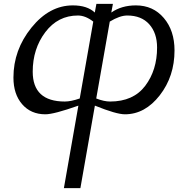

<svg xmlns="http://www.w3.org/2000/svg" viewBox="-20 -719 938 983"><path d="M391.6 244.1H307.1L381.3 -178.2Q255.9 -133.8 212.4 -133.8Q138.2 -133.8 93.5 -185.3Q48.8 -236.8 48.8 -321.8Q48.8 -463.4 140.9 -577.4Q232.9 -691.4 353 -691.4Q426.8 -691.4 465.3 -654.8L473.6 -699.2H558.1L549.8 -654.8Q602.1 -691.4 675.8 -691.4Q763.7 -691.4 818.6 -627Q873.5 -562.5 873.5 -460.9Q873.5 -328.1 797.9 -231Q722.2 -133.8 619.6 -133.8Q575.7 -133.8 465.8 -178.2ZM312 -199.2Q342.8 -199.2 388.2 -214.8L457.5 -608.4Q417.5 -639.6 378.9 -639.6Q276.4 -639.6 211.9 -554.2Q147.5 -468.8 147.5 -352.1Q147.5 -199.2 312 -199.2ZM543.5 -199.2Q662.6 -199.2 723.4 -279.5Q784.2 -359.9 784.2 -475.6Q784.2 -549.8 744.1 -594.7Q704.1 -639.6 631.3 -639.6Q593.3 -639.6 542 -608.4L472.7 -214.8Q512.7 -199.2 543.5 -199.2Z"/></svg>

Font: Kelvinch
Style: Italic
Weight: 400
Italic angle: -10°
Designer: Paul James Miller
Foundry: High-Logic / Made with FontCreator
Version: Version 3.40;July 22, 2017;FontCreator 11.0.0.2388 64-bit